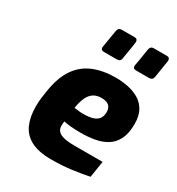

<svg xmlns="http://www.w3.org/2000/svg" viewBox="-186 -900 947 1025"><g transform="rotate(30 287.5 -388.0)"><path d="M283 6Q205 6 158.5 -18.5Q112 -43 91.5 -89Q71 -135 71 -199Q71 -226 74 -250.5Q77 -275 81 -298Q95 -388 132 -442Q169 -496 228 -520.5Q287 -545 365 -545Q404 -545 441 -537.5Q478 -530 508 -512.5Q538 -495 556.5 -463Q575 -431 575 -380Q575 -323 557 -286.5Q539 -250 507.5 -230.5Q476 -211 435.5 -203.5Q395 -196 348 -196Q315 -196 287.5 -198.5Q260 -201 243 -205Q242 -199 241.5 -191.5Q241 -184 241 -177Q241 -148 267 -134Q293 -120 352 -120H528L512 -19Q469 -10 409.5 -2Q350 6 283 6ZM306 -290Q347 -290 370.5 -298Q394 -306 404 -322Q414 -338 414 -361Q414 -387 399 -400Q384 -413 353 -413Q324 -413 304 -400Q284 -387 272 -360.5Q260 -334 254 -295Q266 -294 279.5 -292Q293 -290 306 -290ZM438 -632Q419 -632 419 -650Q419 -651 420 -655.5Q421 -660 425 -683Q429 -706 437 -758Q440 -782 462 -782H542Q561 -782 561 -763Q561 -763 560.5 -758Q560 -753 556 -730Q552 -707 544 -654Q541 -632 518 -632ZM240 -632Q221 -632 221 -650Q221 -651 222 -655.5Q223 -660 226.5 -683Q230 -706 239 -758Q242 -782 264 -782H344Q362 -782 362 -763Q362 -763 361.5 -758Q361 -753 357.5 -730Q354 -707 345 -654Q343 -632 320 -632Z"/></g></svg>

Font: Exo Thin ExtraBold
Style: Italic
Weight: 800
Italic angle: -9°
Version: Version 2.000